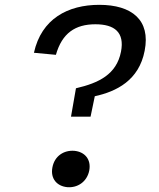

<svg xmlns="http://www.w3.org/2000/svg" viewBox="-20 -762 660 795"><path d="M258.5 13C301 16.5 340 -9 349.5 -55.5C358.5 -103 330 -133.5 288 -137.5C245 -141 206 -116.5 197 -69C188 -22 216 9 258.5 13ZM120.5 -543.5 211.5 -535C237 -625 292 -661.5 375 -661.5C454.5 -661.5 496.5 -628 481 -548C462.5 -454 389.5 -418.5 294.5 -396.5L274 -279H355L372.5 -363.5C462 -383 555.5 -429 579 -552C604 -679 526 -742 391 -742C261.5 -742 151.5 -684.5 120.5 -543.5Z"/></svg>

Font: Monaspace Neon
Style: Italic
Weight: 400
Italic angle: -11°
Designer: Riley Cran & the Lettermatic Team
Foundry: Lettermatic
Version: Version 1.200 (Monaspace Neon)